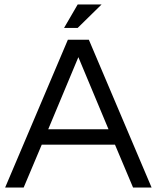

<svg xmlns="http://www.w3.org/2000/svg" viewBox="-20 -840 702 860"><path d="M659 0H576L495 -192H167L86 0H3L284 -662H378ZM466 -261 331 -584 196 -261ZM328 -820H435L328 -715H267Z"/></svg>

Font: Questrial
Style: Regular
Weight: 400
Designer: Joe Prince
Foundry: Joe Prince
Version: Version 1.002